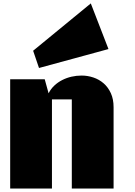

<svg xmlns="http://www.w3.org/2000/svg" viewBox="-20 -1095 782 1115"><path d="M39.1 0V-634.8H239.7L262.2 -553.2Q274.9 -578.6 295.4 -597.9Q315.9 -617.2 341.3 -630.1Q366.7 -643.1 395.5 -649.7Q424.3 -656.2 454.1 -656.2Q488.8 -656.2 522.2 -645Q555.7 -633.8 581.8 -611.1Q607.9 -588.4 623.8 -553.7Q639.6 -519 639.6 -472.7V0H397V-517.6H281.7V0ZM609.9 -810.1 206.5 -700.2 172.4 -800.3 507.3 -1075.2Z"/></svg>

Font: Coda Caption ExtraBold
Style: Regular
Weight: 800
Designer: vernon adams
Foundry: vernon adams
Version: Version 1.002